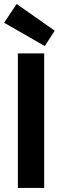

<svg xmlns="http://www.w3.org/2000/svg" viewBox="-29 -921 295 941"><path d="M58.6 -659.2V0H187.5V-659.2ZM-8.8 -809.6 52.7 -901.4 239.3 -770.5 190.4 -695.3Z"/></svg>

Font: Yaldevi Colombo
Style: Bold
Weight: 700
Designer: Sol Matas, Denzil Rajitha, Kosala Senevirathne and Pathum Egodawatta
Foundry: Mooniak
Version: Version 1.020 ; ttfautohint (v1.6)